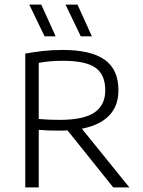

<svg xmlns="http://www.w3.org/2000/svg" viewBox="-20 -820 624 840"><path d="M90.5 0V-585.5Q125.5 -592 166.5 -596.8Q207.5 -601.5 254.5 -601.5Q377.5 -601.5 437.8 -558.8Q498 -516 498 -426.5Q498.5 -367.5 469 -328Q439.5 -288.5 381.8 -268.5Q324 -248.5 239.5 -248.5Q215.5 -248.5 193.2 -249.2Q171 -250 149.5 -252V0ZM475.5 0 251 -280H319.5L546 0ZM239 -295.5Q346 -295.5 393.2 -327.8Q440.5 -360 440.5 -425Q440.5 -494 397.2 -524Q354 -554 257 -554Q224.5 -554 199.5 -551.8Q174.5 -549.5 149.5 -545V-299.5Q175 -297.5 193.5 -296.5Q212 -295.5 239 -295.5ZM333.5 -661 266.5 -800H319L382 -661ZM175 -661 108 -800H160.5L223.5 -661Z"/></svg>

Font: Encode Sans SC Condensed Thin Light
Style: Regular
Weight: 300
Version: Version 3.002